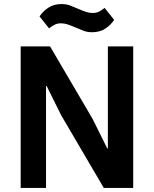

<svg xmlns="http://www.w3.org/2000/svg" viewBox="-20 -927 759 947"><path d="M282 -358 210 -503H207V0H82V-698H227L437 -340L509 -195H512V-698H637V0H492ZM434 -768Q411 -768 392.5 -775Q374 -782 356 -790Q333 -800 315.5 -806Q298 -812 281 -812Q264 -812 251 -806Q238 -800 222 -787L175 -846Q192 -872 219 -889.5Q246 -907 284 -907Q307 -907 325.5 -900Q344 -893 362 -885Q385 -875 402.5 -869Q420 -863 437 -863Q454 -863 467 -869Q480 -875 496 -888L543 -829Q526 -803 499 -785.5Q472 -768 434 -768Z"/></svg>

Font: IBM Plex Sans Arabic SmBld
Style: Regular
Weight: 600
Designer: Mike Abbink, Paul van der Laan, Pieter van Rosmalen, Wael Morcos, Khajak Apelian
Foundry: Bold Monday
Version: Version 1.005